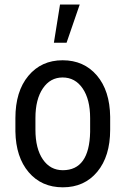

<svg xmlns="http://www.w3.org/2000/svg" viewBox="-20 -798 542 828"><path d="M46.4 -288.6V-231C47.7 -157.1 66.8 -98.5 103.8 -55.2C140.7 -11.9 189.8 9.8 251 9.8C312.8 9.8 362.3 -12.5 399.4 -57.1C436.5 -101.7 455.1 -162.3 455.1 -238.8V-294.4C454.1 -369.6 435 -429 397.7 -472.7C360.4 -516.3 311.2 -538.1 250 -538.1C188.8 -538.1 139.6 -515.7 102.3 -470.9C65 -426.2 46.4 -365.4 46.4 -288.6ZM132.8 -238.8V-289.1C132.8 -342.8 143.5 -385.3 164.8 -416.7C186.1 -448.2 214.5 -463.9 250 -463.9C286.1 -463.9 314.9 -448.2 336.4 -416.7C357.9 -385.3 368.7 -342.6 368.7 -288.6V-229C366.4 -119 327.1 -64 251 -64C214.8 -64 186.1 -79.5 164.8 -110.6C143.5 -141.7 132.8 -184.4 132.8 -238.8ZM238.8 -778.3 212.4 -613.8H267.1L323.7 -778.3Z"/></svg>

Font: Roboto Condensed
Style: Regular
Weight: 400
Designer: Google
Version: Version 2.134; 2016